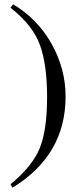

<svg xmlns="http://www.w3.org/2000/svg" viewBox="-20 -696 373 893"><path d="M29 -660 41 -676Q155 -608 220 -492Q285 -376 285 -247Q285 26 38 177L29 161Q132 76 165.5 -8.5Q199 -93 199 -244Q199 -396 165.5 -487.5Q132 -579 29 -660Z"/></svg>

Font: STIX MathJax Main
Style: Regular
Weight: 400
Designer: MicroPress Inc., with final additions and corrections provided by Coen Hoffman, Elsevier (retired)
Version: Version 1.1.1